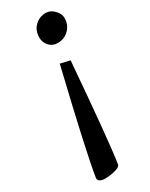

<svg xmlns="http://www.w3.org/2000/svg" viewBox="-205 -592 680 869"><g transform="rotate(-30 135.0 -158.0)"><path d="M187 -404.3Q160.2 -404.3 143.3 -423.1Q126.5 -441.9 126.5 -467.8Q126.5 -503.4 149.7 -526.6Q172.9 -549.8 207.5 -549.8Q231 -549.8 250.5 -529.8Q270 -509.8 270 -487.3Q270 -452.1 246.1 -428.2Q222.2 -404.3 187 -404.3ZM147 -319.3 197.8 -307.6V-305.7Q165 99.6 147.9 209L147 210.9Q143.1 221.2 116.7 227.8Q90.3 234.4 64.9 234.4Q50.8 234.4 40.8 229.2Q30.8 224.1 30.8 213.9V210.9Q49.3 90.8 147 -315.4Z"/></g></svg>

Font: Neuton
Style: Italic
Weight: 400
Italic angle: -9°
Designer: Brian M Zick
Version: Version 1.32